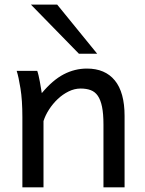

<svg xmlns="http://www.w3.org/2000/svg" viewBox="-20 -801 619 821"><path d="M351.6 -507.8Q429.7 -507.8 471.2 -456.8Q512.7 -405.8 512.7 -305.2V0H422.4V-268.6Q422.4 -314.5 416.3 -344.2Q410.2 -374 398.2 -391.4Q386.2 -408.7 367.9 -415.5Q349.6 -422.4 324.7 -422.4Q298.3 -422.4 273.2 -409.9Q248 -397.5 227.1 -377.7Q206.1 -357.9 189.9 -333Q173.8 -308.1 166 -283.2V0H75.7V-300.3Q75.7 -372.6 67.6 -422.6Q59.6 -472.7 51.3 -498H139.2Q142.1 -490.2 145 -477.8Q147.9 -465.3 150.4 -451.7Q152.8 -438 155 -424.8Q157.2 -411.6 158.7 -402.8Q205.1 -458.5 252.4 -483.2Q299.8 -507.8 351.6 -507.8ZM224.6 -781.2 395.5 -571.3H317.4L112.3 -781.2Z"/></svg>

Font: Andika DR AuSIL
Style: Regular
Weight: 400
Designer: Annie Olsen & Victor Gaultney
Foundry: SIL International
Version: Version 0.003